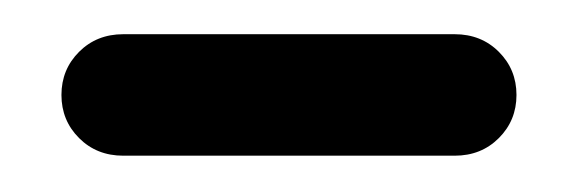

<svg xmlns="http://www.w3.org/2000/svg" viewBox="-20 -312 330 110"><path d="M50.6 -222.8Q35.4 -222.8 25.3 -232.9Q15.2 -243 15.2 -257.6Q15.2 -272.2 25.3 -282.3Q35.4 -292.4 50.6 -292.4H240.5Q255.7 -292.4 265.8 -282.3Q275.9 -272.2 275.9 -257.6Q275.9 -243 265.8 -232.9Q255.7 -222.8 240.5 -222.8Z"/></svg>

Font: Mandali
Style: Regular
Weight: 400
Designer: Purushoth Kumar Guthula
Foundry: Silikandhra, Hyderabad
Version: Version 1.0.5; ttfautohint (v1.2.25-373a) -l 7 -r 28 -G 50 -